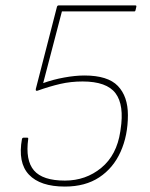

<svg xmlns="http://www.w3.org/2000/svg" viewBox="-20 -675 551 707"><path d="M219 12Q128 12 86.5 -32Q45 -76 61 -164Q63 -168 66 -168H80Q83 -168 83.5 -167Q84 -166 84 -164Q73 -85 105 -47.5Q137 -10 219 -10Q296 -10 353 -57Q410 -104 423 -191L424 -198Q438 -288 405.5 -331.5Q373 -375 284 -375Q241 -375 202 -366Q163 -357 118 -341Q114 -340 112.5 -341.5Q111 -343 112 -348L190 -651Q192 -655 195 -655H479Q483 -655 482 -650L479 -637Q478 -633 475 -633H208L139 -369Q175 -382 216 -389.5Q257 -397 291 -397Q377 -397 414 -358.5Q451 -320 451 -251Q451 -176 424 -116Q397 -56 345.5 -22Q294 12 219 12Z"/></svg>

Font: Sofia Sans Thin
Style: Italic
Weight: 250
Italic angle: -9°
Version: Version 4.100-B